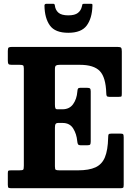

<svg xmlns="http://www.w3.org/2000/svg" viewBox="-20 -999 712 1019"><path d="M83.5 -655H42Q28 -655 24.8 -659.5Q21.5 -664 21.5 -677.5V-729Q21.5 -743.5 26 -746.8Q30.5 -750 44 -750H602.5Q618.5 -750 622.5 -745.8Q626.5 -741.5 626.5 -726V-504.5Q626.5 -491.5 625 -488.2Q623.5 -485 610 -485H560Q549 -485 546.5 -490Q544 -495 544 -504.5Q541.5 -588.5 509.8 -621.8Q478 -655 404 -655H297Q283 -655 277.2 -651.2Q271.5 -647.5 271.5 -632.5V-444.5Q271.5 -430 274 -424.5Q276.5 -419 284.5 -419H311.5Q348.5 -419 368 -446.2Q387.5 -473.5 390.5 -513Q391 -524 394 -528.5Q397 -533 406 -533H442Q454 -533 457.8 -529.2Q461.5 -525.5 461.5 -513.5V-248.5Q461.5 -236 458.5 -232Q455.5 -228 443 -228H408Q398 -228 394.5 -232.8Q391 -237.5 390 -249.5Q386.5 -288.5 368.2 -317.5Q350 -346.5 312 -346.5H289Q279 -346.5 275.2 -341Q271.5 -335.5 271.5 -321V-116Q271.5 -100.5 276 -97.8Q280.5 -95 296 -95H394Q452.5 -95 487 -111Q521.5 -127 537 -164.8Q552.5 -202.5 554 -267.5Q554 -282 556.5 -286Q559 -290 572.5 -290H617Q630 -290 633.2 -286.8Q636.5 -283.5 636.5 -270V-18.5Q636.5 -5.5 633.5 -2.8Q630.5 0 617.5 0H44Q31 0 26.2 -2Q21.5 -4 21.5 -18V-80Q21.5 -91.5 25 -93.2Q28.5 -95 39.5 -95H82Q99.5 -95 103 -98.5Q106.5 -102 106.5 -119.5V-635Q106.5 -649.5 102.2 -652.2Q98 -655 83.5 -655ZM342.5 -825Q272.5 -825 244.8 -863.8Q217 -902.5 216 -969.5Q216 -979 227.5 -979H262Q270 -979 271 -971Q273.5 -946.5 289.8 -932Q306 -917.5 342.5 -917.5Q377 -917.5 393.5 -930.5Q410 -943.5 414.5 -964.5Q416.5 -971.5 417.2 -975.2Q418 -979 427 -979H460.5Q468.5 -979 469.8 -976.8Q471 -974.5 470.5 -967Q468.5 -901.5 440 -863.2Q411.5 -825 342.5 -825Z"/></svg>

Font: Besley* Narrow
Style: Bold
Weight: 700
Width: 4
Designer: Owen Earl
Foundry: indestructible type*
Version: Version 3.000; ttfautohint (v1.8.3)